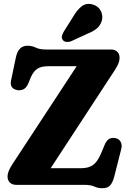

<svg xmlns="http://www.w3.org/2000/svg" viewBox="-20 -956 670 993"><path d="M575.5 -596 242 -86H399Q437 -86 460 -101.8Q483 -117.5 501 -159L523 -211Q533 -232 546.2 -238.5Q559.5 -245 578 -241.5Q596 -237.5 604.5 -221.8Q613 -206 606.5 -183L571 -43Q562.5 -11 549.2 3.2Q536 17.5 509 17.5Q487 17.5 468 8.8Q449 0 416 0H64.5Q42.5 0 30.8 -12Q19 -24 19 -44Q19 -68 43 -105L376.5 -613.5H229Q194 -613.5 173.8 -600.8Q153.5 -588 139.5 -556.5L125.5 -522.5Q115.5 -501 101 -494Q86.5 -487 69 -490Q29 -498 37 -539L62 -658.5Q74.5 -719.5 122 -719.5Q145.5 -719.5 165 -709.8Q184.5 -700 218 -700H553.5Q575 -700 586.8 -688.2Q598.5 -676.5 598.5 -656.5Q598.5 -631.5 575.5 -596ZM356.5 -866.5Q377 -903 401.2 -922.5Q425.5 -942 459 -933Q488 -925 500.8 -900.5Q513.5 -876 507 -850.5Q500 -825.5 482 -809.8Q464 -794 428.5 -780L347.5 -742.5Q336 -738 323.8 -739.2Q311.5 -740.5 305 -749Q297.5 -759 300.2 -769.8Q303 -780.5 309.5 -792Z"/></svg>

Font: Fraunces 72pt S100
Style: Bold
Weight: 700
Version: Version 1.000; ttfautohint (v1.8.3)